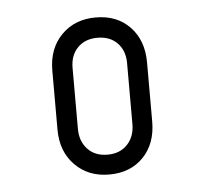

<svg xmlns="http://www.w3.org/2000/svg" viewBox="-36 -797 441 414"><g transform="rotate(-5 184.5 -590.0)"><path d="M185 -420Q139.5 -420 110.8 -449.5Q82 -479 82 -526V-654Q82 -701.5 110.8 -730.8Q139.5 -760 185 -760Q231 -760 259 -730.8Q287 -701.5 287 -654V-526Q287 -478 259 -449Q231 -420 185 -420ZM185 -463Q212 -463 228 -480Q244 -497 244 -524V-656Q244 -683 228 -699.5Q212 -716 185 -716Q158 -716 142 -699.5Q126 -683 126 -656V-524Q126 -497 142 -480Q158 -463 185 -463Z"/></g></svg>

Font: Mohave Light Light
Style: Regular
Weight: 300
Version: Version 2.003